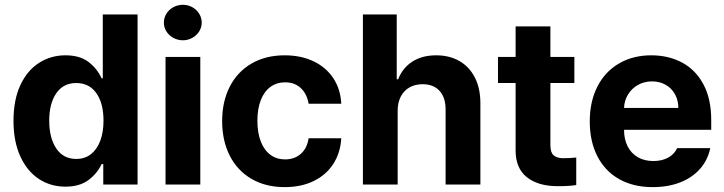

<svg xmlns="http://www.w3.org/2000/svg" viewBox="-20 -767 3010 798"><path d="M36.1 -264.6Q36.1 -352.5 64.9 -413.8Q93.8 -475.1 142.8 -506.1Q191.9 -537.1 252 -537.1Q312 -537.1 348.1 -509.3Q384.3 -481.4 402.3 -441.4H407.2V-707H551.8V0H409.2V-85H402.3Q383.8 -45.4 347.2 -18.3Q310.5 8.8 252 8.8Q190.4 8.8 141.6 -23.2Q92.8 -55.2 64.5 -116.9Q36.1 -178.7 36.1 -264.6ZM410.2 -265.6Q410.2 -337.9 380.4 -379.9Q350.6 -421.9 296.9 -421.9Q243.2 -421.9 213.9 -379.4Q184.6 -336.9 184.6 -265.6Q184.6 -193.4 213.9 -149.9Q243.2 -106.4 296.9 -106.4Q332.5 -106.4 357.9 -126.2Q383.3 -146 396.7 -181.9Q410.2 -217.8 410.2 -265.6Z M668 -530.3H812.5V0H668ZM661.1 -672.9Q661.1 -692.9 671.6 -710Q682.1 -727.1 700.4 -737.1Q718.8 -747.1 740.2 -747.1Q761.2 -747.1 779.3 -737.1Q797.4 -727.1 807.9 -710Q818.4 -692.9 818.4 -672.9Q818.4 -653.3 807.9 -636.5Q797.4 -619.6 779.3 -609.6Q761.2 -599.6 740.2 -599.6Q718.8 -599.6 700.4 -609.6Q682.1 -619.6 671.6 -636.5Q661.1 -653.3 661.1 -672.9Z M903.3 -263.7Q903.3 -344.7 934.8 -406.5Q966.3 -468.3 1025.1 -502.7Q1084 -537.1 1163.1 -537.1Q1231 -537.1 1283.2 -512.2Q1335.4 -487.3 1365.5 -441.7Q1395.5 -396 1398.4 -335.9H1262.7Q1255.9 -376.5 1230.5 -400.6Q1205.1 -424.8 1165 -424.8Q1130.4 -424.8 1104.2 -406Q1078.1 -387.2 1064 -351.1Q1049.8 -314.9 1049.8 -265.6Q1049.8 -214.8 1064 -178.7Q1078.1 -142.6 1104 -123.5Q1129.9 -104.5 1165 -104.5Q1203.6 -104.5 1230 -127.4Q1256.3 -150.4 1262.7 -192.4H1398.4Q1395 -132.3 1365.7 -86.4Q1336.4 -40.5 1284.4 -14.9Q1232.4 10.7 1163.1 10.7Q1083.5 10.7 1024.7 -23.9Q965.8 -58.6 934.6 -120.6Q903.3 -182.6 903.3 -263.7Z M1632.8 0H1488.3V-707H1628.9V-437.5H1634.8Q1653.3 -484.9 1693.8 -511Q1734.4 -537.1 1793 -537.1Q1848.1 -537.1 1889.6 -513.2Q1931.2 -489.3 1953.9 -444.3Q1976.6 -399.4 1976.6 -337.9V0H1832V-312.5Q1832 -361.8 1806.9 -389.4Q1781.7 -417 1736.3 -417Q1706.1 -417 1682.6 -404.1Q1659.2 -391.1 1646 -366.2Q1632.8 -341.3 1632.8 -306.6Z M2367.2 -421.9H2267.6V-163.1Q2267.6 -133.8 2280.3 -122.1Q2293 -110.4 2317.4 -109.4Q2348.6 -109.4 2375 -112.3V2Q2349.1 6.8 2297.9 6.8Q2216.3 6.8 2169.4 -30.8Q2122.6 -68.4 2123 -142.6V-421.9H2049.8V-530.3H2123V-657.2H2267.6V-530.3H2367.2Z M2431.2 -262.7Q2431.2 -344.2 2462.6 -406.5Q2494.1 -468.8 2552.2 -502.9Q2610.4 -537.1 2687 -537.1Q2758.3 -537.1 2814.7 -507.1Q2871.1 -477.1 2903.6 -416.5Q2936 -356 2936 -268.6V-227.5H2573.7Q2573.7 -188 2588.6 -158.7Q2603.5 -129.4 2631.1 -113.5Q2658.7 -97.7 2695.8 -97.7Q2731.4 -97.7 2757.3 -112.1Q2783.2 -126.5 2794.4 -151.4H2932.1Q2921.9 -102.5 2890.1 -65.9Q2858.4 -29.3 2807.9 -9.3Q2757.3 10.7 2692.9 10.7Q2612.3 10.7 2553.5 -22.5Q2494.6 -55.7 2462.9 -117.4Q2431.2 -179.2 2431.2 -262.7ZM2799.3 -318.4Q2799.3 -350.1 2785.4 -375.2Q2771.5 -400.4 2746.6 -414.6Q2721.7 -428.7 2689.9 -428.7Q2657.7 -428.7 2631.6 -414.1Q2605.5 -399.4 2590.1 -374Q2574.7 -348.6 2573.7 -318.4Z"/></svg>

Font: Pretendard GOV
Style: Bold
Weight: 700
Designer: Base glyphs from Inter by Rasmus Andersson; Hangeul glyphs from Noto Sans CJK(Source Han Sans) by Jang Soo-young and Kan
Foundry: Kil Hyung-jin
Version: Version 1.309